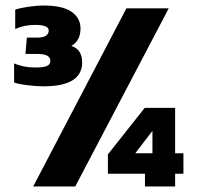

<svg xmlns="http://www.w3.org/2000/svg" viewBox="-20 -674 725 694"><path d="M31 -376V-445Q64 -430 108 -430Q137 -430 149.5 -435.5Q162 -441 162 -454Q162 -479 116 -479H72L77 -538H114Q156 -538 156 -564Q156 -584 107 -584Q67 -584 35 -569V-639Q52 -645 82 -649.5Q112 -654 138 -654Q206 -654 238.5 -631.5Q271 -609 271 -571Q271 -527 238 -508Q277 -495 277 -449Q277 -362 138 -362Q113 -362 79.5 -366Q46 -370 31 -376ZM437 -644H590L252 0H100ZM504 -46H370V-116L503 -284H613V-120H643V-46H613V0H504ZM531 -120V-201L469 -120Z"/></svg>

Font: Kanit SemiBold
Style: Regular
Weight: 600
Designer: Katatrad Team
Foundry: CadsonDemak
Version: Version 1.030